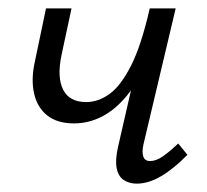

<svg xmlns="http://www.w3.org/2000/svg" viewBox="-20 -434 496 459"><path d="M157 -139Q117 -139 93 -158Q69 -177 61.5 -210.5Q54 -244 63 -285L90 -414H151L127 -302Q116 -249 131 -219.5Q146 -190 186 -190Q215 -190 242 -209.5Q269 -229 293.5 -277.5Q318 -326 338 -414H370Q355 -343 333 -291Q311 -239 283.5 -205.5Q256 -172 224 -155.5Q192 -139 157 -139ZM307 5Q289 5 276 -3.5Q263 -12 259 -31.5Q255 -51 262 -82L338 -414H400L323 -89Q319 -71 322.5 -60Q326 -49 339 -49Q353 -49 369 -60Q385 -71 406 -91L428 -64Q396 -31 365.5 -13Q335 5 307 5Z"/></svg>

Font: Ysabeau Infant
Style: Italic
Weight: 400
Italic angle: -12°
Designer: Christian Thalmann (Catharsis Fonts)
Version: Version 2.001;gftools[0.9.30]; featfreeze: ss01,ss02,lnum